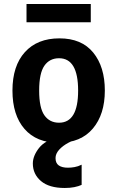

<svg xmlns="http://www.w3.org/2000/svg" viewBox="-20 -701 584 956"><path d="M272 10Q162 10 102 -59Q42 -128 42 -250Q42 -373 104 -441.5Q166 -510 276 -510Q386.5 -510 444.2 -439.2Q502 -368.5 502 -250Q502 -131.5 442.2 -60.8Q382.5 10 272 10ZM274 -90Q369 -90 369 -250Q369 -411 274 -411Q227 -411 201 -373.8Q175 -336.5 175 -250Q175 -164 201 -127Q227 -90 274 -90ZM386.5 219.5Q371.5 226.5 350 230.8Q328.5 235 302.5 235Q224.5 235 184 200.5Q143.5 166 143.5 113Q143.5 75.5 174 36.2Q204.5 -3 276.5 -21L333.5 -48L386.5 -15Q351.5 -6.5 322 9Q292.5 24.5 274.5 44.5Q256.5 64.5 256.5 86Q256.5 111.5 272.8 122.8Q289 134 318.5 134Q333.5 134 351 131Q368.5 128 386.5 119ZM112 -590V-681H432V-590Z"/></svg>

Font: Alatsi
Style: Regular
Weight: 400
Designer: Spyros Zevelakis, Eben Sorkin
Foundry: www.sorkintype.com
Version: Version 1.008; ttfautohint (v1.8.4.7-5d5b)